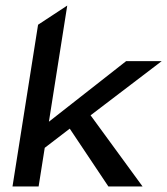

<svg xmlns="http://www.w3.org/2000/svg" viewBox="-20 -671 602 691"><path d="M25 0H119L141 -139L231 -208L370 0H493L306 -256L562 -451H434L156 -233L222 -651L117 -582Z"/></svg>

Font: Charger Sport
Style: BdObl
Weight: 700
Designer: Jasper
Foundry: Cannot Into Space Fonts
Version: Version 1.1